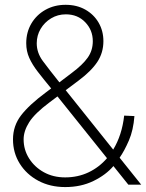

<svg xmlns="http://www.w3.org/2000/svg" viewBox="-20 -756 598 786"><path d="M247.1 9.8Q185.1 9.8 136.7 -16.1Q88.4 -42 60.8 -86.2Q33.2 -130.4 33.2 -185.5Q33.2 -240.7 66.2 -283.7Q99.1 -326.7 167.5 -377.4L189.5 -394Q157.7 -432.6 135 -461.9Q112.3 -491.2 99.9 -518.8Q87.4 -546.4 87.4 -579.1Q87.4 -624 108.4 -659.7Q129.4 -695.3 166 -715.8Q202.6 -736.3 248.5 -736.3Q294.4 -736.3 329.3 -716.6Q364.3 -696.8 383.8 -663.1Q403.3 -629.4 403.3 -587.4Q403.3 -540.5 378.7 -502.9Q354 -465.3 301.8 -426.3L249 -386.7L443.4 -143.6Q479.5 -203.1 488.3 -282.7L530.3 -280.8Q525.9 -223.1 507.8 -181.2Q489.7 -139.2 469.7 -110.4L558.1 0H505.4L444.3 -76.2Q413.6 -40 362.5 -15.1Q311.5 9.8 247.1 9.8ZM418 -108.4 215.3 -361.3 182.1 -336.4Q122.6 -292 99.6 -255.9Q76.7 -219.7 76.7 -185.5Q76.7 -143.1 98.9 -107.7Q121.1 -72.3 159.4 -51Q197.8 -29.8 246.6 -29.8Q298.8 -29.8 342.5 -50.5Q386.2 -71.3 418 -108.4ZM223.1 -418.9 273.9 -457.5Q317.9 -490.2 338.9 -519.8Q359.9 -549.3 359.9 -587.4Q359.9 -632.8 328.9 -665Q297.9 -697.3 249.5 -697.3Q216.3 -697.3 189.2 -680.9Q162.1 -664.6 146.2 -637.7Q130.4 -610.8 130.4 -578.6Q130.4 -540 155.3 -506.3Q180.2 -472.7 223.1 -418.9Z"/></svg>

Font: Inter Display Extra Light
Style: Regular
Weight: 200
Designer: Rasmus Andersson
Foundry: rsms
Version: Version 4.000;git-4fc901f